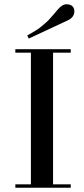

<svg xmlns="http://www.w3.org/2000/svg" viewBox="-20 -881 394 901"><path d="M125 -634H52V-650H312V-634H229V-16H312V0H52V-16H125ZM249 -834Q272 -861 291 -861Q310 -861 319.5 -852Q329 -843 329 -828Q329 -799 295 -784L115 -700L108 -715Q155 -740 174.5 -757Q194 -774 199.5 -778.5Q205 -783 215 -794.5Q225 -806 227 -808Q229 -810 239 -822Z"/></svg>

Font: Elsie
Style: Regular
Weight: 400
Designer: Alejandro Inler
Foundry: Alejandro Inler
Version: 1.002